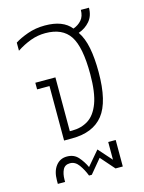

<svg xmlns="http://www.w3.org/2000/svg" viewBox="-112 -619 653 868"><g transform="rotate(-15 214.5 -184.5)"><path d="M127 0V-255H69V-286H163V-34H174Q217 -34 249.5 -54.5Q282 -75 300.5 -124Q319 -173 319 -260Q319 -387 284.5 -439Q250 -491 170 -491Q134 -491 100.5 -478.5Q67 -466 35 -445V-483Q58 -498 95.5 -511.5Q133 -525 177 -525Q262 -525 299 -478Q322 -486 337.5 -503.5Q353 -521 353 -551H391Q391 -513 370 -488.5Q349 -464 317 -453Q339 -421 348.5 -372.5Q358 -324 358 -259Q358 -120 310.5 -60Q263 0 164 0ZM49 182V166Q49 123 68.5 98Q88 73 120 73Q153 73 172.5 95Q192 117 205 145L262 78L318 141V58H353V182H319L262 117L208 182H195Q184 153 167 129.5Q150 106 126 106Q102 106 92.5 125Q83 144 83 172V182Z"/></g></svg>

Font: Noto Sans Thai UI Cond ExtLt
Style: Regular
Weight: 200
Width: 3
Designer: Monotype Design Team
Foundry: Monotype Imaging Inc.
Version: Version 2.000; ttfautohint (v1.8.4.7-5d5b)